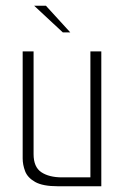

<svg xmlns="http://www.w3.org/2000/svg" viewBox="-20 -649 436 669"><path d="M182 0Q129 0 102.5 -15Q76 -30 67.5 -52.5Q59 -75 59 -97V-470H97V-112Q97 -67 124 -49Q151 -31 196 -31H295V-470H333V0ZM199 -536 99 -629H140L225 -536Z"/></svg>

Font: Smooch Sans Light
Style: Regular
Weight: 300
Designer: Robert E. Leuschke
Foundry: Robert E. Leuschke
Version: Version 1.010; ttfautohint (v1.8.3)